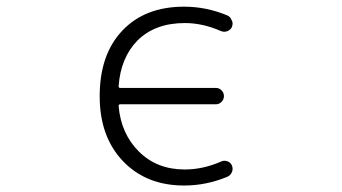

<svg xmlns="http://www.w3.org/2000/svg" viewBox="-20 -576 1040 584"><path d="M685.5 -494.1Q681.6 -485.4 671.9 -481.4Q662.1 -477.5 652.3 -481.4Q596.7 -505.9 542 -505.9Q452.1 -505.9 398.4 -453.1Q346.7 -400.4 340.8 -313.5Q340.8 -308.6 345.7 -308.6H636.7Q646.5 -308.6 653.8 -301.3Q661.1 -293.9 661.1 -283.7Q661.1 -273.4 653.8 -266.1Q646.5 -258.8 636.7 -258.8H345.7Q340.8 -258.8 340.8 -253.9Q347.7 -169.9 402.3 -115.2Q457 -60.5 542 -60.5Q597.7 -60.5 653.3 -85Q662.1 -88.9 671.9 -85.4Q681.6 -82 685.5 -72.3Q687.5 -67.4 687.5 -62.5Q687.5 -57.6 685.5 -52.7Q680.7 -42 670.9 -38.1Q607.4 -11.7 540 -11.7Q424.8 -11.7 354 -85.9Q283.2 -160.2 283.2 -283.2Q283.2 -410.2 352.1 -482.9Q420.9 -555.7 540 -555.7Q607.4 -555.7 670.9 -529.3Q680.7 -525.4 684.6 -514.6Q687.5 -509.8 687.5 -504.9Q687.5 -500 685.5 -494.1Z"/></svg>

Font: Gen Jyuu Gothic L Monospace Light
Style: Regular
Weight: 300
Designer: [Source Han Sans]
Ryoko NISHIZUKA  (kana & ideographs); Paul D. Hunt (Latin, Greek & Cyrillic); Wenlong ZHANG  (bopomofo
Version: Version 1.002.20150607